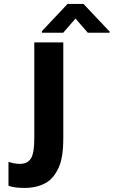

<svg xmlns="http://www.w3.org/2000/svg" viewBox="-20 -921 563 951"><path d="M293.5 -710.9V-237.8Q293.5 -139.2 270.5 -90.8Q245.6 -35.6 204.6 -13.7Q161.6 9.8 100.6 9.8Q77.6 9.8 57.6 7.3Q38.1 4.9 22 -1V-119.1Q34.7 -115.2 47.9 -112.3Q61.5 -109.4 78.6 -109.4Q116.7 -109.4 133.3 -136.2Q149.9 -162.6 149.9 -235.8V-710.9ZM522.9 -764.6V-758.8H415L354 -829.1L293 -758.8H187.5V-766.6L314.5 -901.4H393.6Z"/></svg>

Font: MAUL Condensed Bold
Style: Condensed Bold
Weight: 700
Designer: MAUL
Version: Version 1.0; 2020; ttfautohint (v1.8.3)